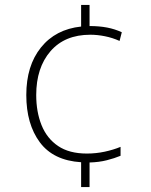

<svg xmlns="http://www.w3.org/2000/svg" viewBox="-20 -744 610 774"><path d="M341 -639Q380 -639 411.5 -633Q443 -627 471 -614L462 -579Q433 -592 402.5 -598Q372 -604 344 -604Q241 -604 183.5 -537.5Q126 -471 126 -361Q126 -293 147.5 -239.5Q169 -186 214 -155.5Q259 -125 330 -125Q367 -125 402 -132.5Q437 -140 466 -152V-116Q442 -106 410.5 -98Q379 -90 341 -89V10H307V-90Q195 -97 140.5 -170.5Q86 -244 86 -361Q86 -479 145 -552.5Q204 -626 307 -637V-724H341Z"/></svg>

Font: Noto Sans Arabic UI XLt
Style: Regular
Weight: 200
Designer: Monotype Design Team, Nadine Chahine and Nizar Qandah
Foundry: Monotype Imaging Inc.
Version: Version 2.010; ttfautohint (v1.8.4.7-5d5b)